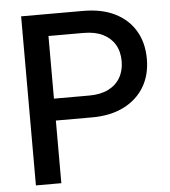

<svg xmlns="http://www.w3.org/2000/svg" viewBox="-52 -775 728 823"><g transform="rotate(-5 312.0 -364.0)"><path d="M69.3 0V-727.5H336.9Q416.5 -727.5 473.1 -699.2Q529.8 -670.9 560.1 -619.4Q590.3 -567.9 590.3 -498.5Q590.3 -429.7 559.3 -378.2Q528.3 -326.7 470.9 -298.1Q413.6 -269.5 334.5 -269.5H131.8V-363.8H330.6Q378.9 -363.8 412.6 -380.4Q446.3 -397 464.1 -427.5Q481.9 -458 481.9 -498.5Q481.9 -540 464.1 -570.1Q446.3 -600.1 412.6 -616.7Q378.9 -633.3 330.1 -633.3H178.7V0Z"/></g></svg>

Font: Inter 28pt Medium
Style: Regular
Weight: 500
Designer: Rasmus Andersson
Foundry: rsms
Version: Version 4.001;git-66647c0bb